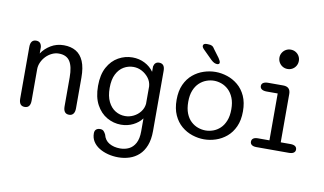

<svg xmlns="http://www.w3.org/2000/svg" viewBox="-93 -946 2357 1398"><g transform="rotate(10 1086.0 -247.0)"><path d="M443.5 5Q401 5 401 -49.5V-264Q401 -343.5 376 -382.2Q351 -421 294 -421Q267.5 -421 243 -409.2Q218.5 -397.5 199.2 -377.5Q180 -357.5 168.8 -332.5Q157.5 -307.5 157.5 -281.5V-49.5Q157.5 5 115 5Q73 5 73 -49.5V-431Q73 -485 115 -485Q150.5 -485 156 -445V-397.5Q181 -435.5 223.5 -461.2Q266 -487 319.5 -487Q372 -487 409 -465.2Q446 -443.5 465.8 -397Q485.5 -350.5 485.5 -276.5V-49.5Q485.5 -23 474.5 -9Q463.5 5 443.5 5Z M849.5 248Q810 248 773.2 238.5Q736.5 229 707.5 211Q678.5 193 661.8 166.8Q645 140.5 645 106.5Q645 87 656 77.5Q667 68 685 68Q703 68 712.2 78.2Q721.5 88.5 727.5 101.5Q737.5 143 771.5 162.5Q805.5 182 852 182Q887 182 916.5 167.8Q946 153.5 964 120.5Q982 87.5 982 32.5V-63Q957 -29.5 916.2 -9.5Q875.5 10.5 827.5 10.5Q772.5 10.5 723.8 -17.2Q675 -45 645 -100.5Q615 -156 615 -239Q615 -322.5 645 -377.2Q675 -432 723.8 -459.2Q772.5 -486.5 827.5 -486.5Q877 -486.5 918.5 -465.2Q960 -444 985 -408V-448Q992.5 -482.5 1024.5 -482.5Q1066.5 -482.5 1066.5 -430V15.5Q1066.5 78.5 1049 123Q1031.5 167.5 1001.2 195Q971 222.5 931.8 235.2Q892.5 248 849.5 248ZM846.5 -56.5Q878.5 -56.5 908.2 -71Q938 -85.5 958.2 -111.5Q978.5 -137.5 982 -170.5V-300Q979.5 -334.5 959 -361.2Q938.5 -388 908.8 -403.8Q879 -419.5 846.5 -419.5Q807.5 -419.5 774.5 -400.2Q741.5 -381 721.2 -341.2Q701 -301.5 701 -239Q701 -178 721.2 -137.2Q741.5 -96.5 774.5 -76.5Q807.5 -56.5 846.5 -56.5Z M1441.5 10.5Q1398 10.5 1354.5 -3.8Q1311 -18 1275 -48.2Q1239 -78.5 1217.5 -126Q1196 -173.5 1196 -239Q1196 -304.5 1217.5 -351.8Q1239 -399 1275 -429Q1311 -459 1354.5 -473.2Q1398 -487.5 1441.5 -487.5Q1485 -487.5 1528.2 -473.2Q1571.5 -459 1607.5 -429Q1643.5 -399 1665 -351.8Q1686.5 -304.5 1686.5 -239Q1686.5 -173.5 1665 -126Q1643.5 -78.5 1607.5 -48.2Q1571.5 -18 1528.2 -3.8Q1485 10.5 1441.5 10.5ZM1441.5 -55Q1469.5 -55 1497.5 -65Q1525.5 -75 1548.8 -96.8Q1572 -118.5 1586.2 -153.8Q1600.5 -189 1600.5 -239Q1600.5 -288.5 1586.2 -323.2Q1572 -358 1548.8 -380Q1525.5 -402 1497.5 -412.2Q1469.5 -422.5 1441.5 -422.5Q1413.5 -422.5 1385.2 -412.2Q1357 -402 1333.5 -380Q1310 -358 1296 -323.2Q1282 -288.5 1282 -239Q1282 -189 1296 -153.8Q1310 -118.5 1333.5 -96.8Q1357 -75 1385.2 -65Q1413.5 -55 1441.5 -55ZM1441.5 -545.5Q1431.5 -545.5 1420.5 -550.2Q1409.5 -555 1396 -567.5L1329.5 -633.5Q1315.5 -647.5 1315.5 -658.5Q1315.5 -667 1322.2 -671.8Q1329 -676.5 1339.5 -676.5H1350.5Q1370.5 -676.5 1381.2 -670.8Q1392 -665 1403 -646.5L1444 -591.5Q1458.5 -570 1458.5 -559.5Q1458.5 -551.5 1453 -548.5Q1447.5 -545.5 1441.5 -545.5Z M1828 -65H1913V-411.5H1832Q1808 -411.5 1795.2 -420Q1782.5 -428.5 1782.5 -444Q1782.5 -459.5 1795.2 -467.8Q1808 -476 1832 -476H1942.5Q1996.5 -476 1996.5 -422V-65H2069Q2091.5 -65 2103.5 -56.5Q2115.5 -48 2115.5 -32Q2115.5 -17 2103.5 -8.5Q2091.5 0 2069 0H1828Q1805.5 0 1793.8 -8.5Q1782 -17 1782 -32Q1782 -48 1793.8 -56.5Q1805.5 -65 1828 -65ZM1880 -671.5Q1880 -691 1889.8 -707.2Q1899.5 -723.5 1915.8 -733Q1932 -742.5 1952 -742.5Q1972 -742.5 1988.2 -733Q2004.5 -723.5 2014 -707.2Q2023.5 -691 2023.5 -671.5Q2023.5 -651.5 2014 -635Q2004.5 -618.5 1988.2 -609Q1972 -599.5 1952 -599.5Q1932 -599.5 1915.8 -609Q1899.5 -618.5 1889.8 -635Q1880 -651.5 1880 -671.5Z"/></g></svg>

Font: Sono
Style: Regular
Weight: 400
Designer: Tyler Finck
Foundry: Tyler Finck
Version: Version 2.112